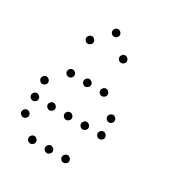

<svg xmlns="http://www.w3.org/2000/svg" viewBox="-173 -900 947 1000"><g transform="rotate(30 300.0 -400.5)"><path d="M249 -773Q241 -773 234.5 -766Q228 -759 228 -751V-749Q228 -741 234.5 -734.5Q241 -728 249 -728H251Q259 -728 266 -734.5Q273 -741 273 -749V-751Q273 -759 266 -766Q259 -773 251 -773ZM149 -673Q141 -673 134.5 -666Q128 -659 128 -651V-649Q128 -641 134.5 -634.5Q141 -628 149 -628H151Q159 -628 166 -634.5Q173 -641 173 -649V-651Q173 -659 166 -666Q159 -673 151 -673ZM349 -673Q341 -673 334.5 -666Q328 -659 328 -651V-649Q328 -641 334.5 -634.5Q341 -628 349 -628H351Q359 -628 366 -634.5Q373 -641 373 -649V-651Q373 -659 366 -666Q359 -673 351 -673ZM149 -473Q141 -473 134.5 -466Q128 -459 128 -451V-449Q128 -441 134.5 -434.5Q141 -428 149 -428H151Q159 -428 166 -434.5Q173 -441 173 -449V-451Q173 -459 166 -466Q159 -473 151 -473ZM249 -473Q241 -473 234.5 -466Q228 -459 228 -451V-449Q228 -441 234.5 -434.5Q241 -428 249 -428H251Q259 -428 266 -434.5Q273 -441 273 -449V-451Q273 -459 266 -466Q259 -473 251 -473ZM349 -473Q341 -473 334.5 -466Q328 -459 328 -451V-449Q328 -441 334.5 -434.5Q341 -428 349 -428H351Q359 -428 366 -434.5Q373 -441 373 -449V-451Q373 -459 366 -466Q359 -473 351 -473ZM49 -373Q41 -373 34.5 -366Q28 -359 28 -351V-349Q28 -341 34.5 -334.5Q41 -328 49 -328H51Q59 -328 66 -334.5Q73 -341 73 -349V-351Q73 -359 66 -366Q59 -373 51 -373ZM449 -373Q441 -373 434.5 -366Q428 -359 428 -351V-349Q428 -341 434.5 -334.5Q441 -328 449 -328H451Q459 -328 466 -334.5Q473 -341 473 -349V-351Q473 -359 466 -366Q459 -373 451 -373ZM49 -273Q41 -273 34.5 -266Q28 -259 28 -251V-249Q28 -241 34.5 -234.5Q41 -228 49 -228H51Q59 -228 66 -234.5Q73 -241 73 -249V-251Q73 -259 66 -266Q59 -273 51 -273ZM149 -273Q141 -273 134.5 -266Q128 -259 128 -251V-249Q128 -241 134.5 -234.5Q141 -228 149 -228H151Q159 -228 166 -234.5Q173 -241 173 -249V-251Q173 -259 166 -266Q159 -273 151 -273ZM249 -273Q241 -273 234.5 -266Q228 -259 228 -251V-249Q228 -241 234.5 -234.5Q241 -228 249 -228H251Q259 -228 266 -234.5Q273 -241 273 -249V-251Q273 -259 266 -266Q259 -273 251 -273ZM349 -273Q341 -273 334.5 -266Q328 -259 328 -251V-249Q328 -241 334.5 -234.5Q341 -228 349 -228H351Q359 -228 366 -234.5Q373 -241 373 -249V-251Q373 -259 366 -266Q359 -273 351 -273ZM449 -273Q441 -273 434.5 -266Q428 -259 428 -251V-249Q428 -241 434.5 -234.5Q441 -228 449 -228H451Q459 -228 466 -234.5Q473 -241 473 -249V-251Q473 -259 466 -266Q459 -273 451 -273ZM49 -173Q41 -173 34.5 -166Q28 -159 28 -151V-149Q28 -141 34.5 -134.5Q41 -128 49 -128H51Q59 -128 66 -134.5Q73 -141 73 -149V-151Q73 -159 66 -166Q59 -173 51 -173ZM149 -73Q141 -73 134.5 -66Q128 -59 128 -51V-49Q128 -41 134.5 -34.5Q141 -28 149 -28H151Q159 -28 166 -34.5Q173 -41 173 -49V-51Q173 -59 166 -66Q159 -73 151 -73ZM249 -73Q241 -73 234.5 -66Q228 -59 228 -51V-49Q228 -41 234.5 -34.5Q241 -28 249 -28H251Q259 -28 266 -34.5Q273 -41 273 -49V-51Q273 -59 266 -66Q259 -73 251 -73ZM349 -73Q341 -73 334.5 -66Q328 -59 328 -51V-49Q328 -41 334.5 -34.5Q341 -28 349 -28H351Q359 -28 366 -34.5Q373 -41 373 -49V-51Q373 -59 366 -66Q359 -73 351 -73Z"/></g></svg>

Font: Doto Rounded Light
Style: Regular
Weight: 300
Monospace: yes
Version: Version 1.000